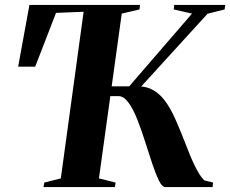

<svg xmlns="http://www.w3.org/2000/svg" viewBox="-20 -763 938 783"><path d="M157.5 0 160.5 -18.5 228 -35.5 321 -715 208.5 -710.5 123.5 -491H54L100 -743H551L549 -724.5L476.5 -707.5L383.5 -35.5L451.5 -18.5L448.5 0ZM654.5 0Q641 0 628 -26.8Q615 -53.5 600.8 -95.8Q586.5 -138 571.8 -185.2Q557 -232.5 540.2 -275Q523.5 -317.5 504.2 -344.2Q485 -371 463 -371H364L368.5 -411H507L763 -707.5L688.5 -724.5L690.5 -743H898.5L896 -724.5L826.5 -707L519 -370L524 -410.5Q567.5 -414 598 -399Q628.5 -384 651.8 -353.2Q675 -322.5 695.5 -276.2Q716 -230 739 -170.5Q746.5 -151 755 -130.2Q763.5 -109.5 772.8 -90.2Q782 -71 792 -54.5Q802 -38 813 -27.5L849 -18.5L847 0Z"/></svg>

Font: Merriweather 144pt
Style: Bold Italic
Weight: 700
Italic angle: -7.8°
Version: Version 2.101